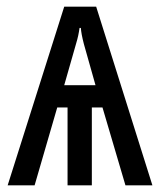

<svg xmlns="http://www.w3.org/2000/svg" viewBox="-20 -557 480 577"><path d="M438 0H357L288 -234H256V0H183V-234H152L84 0H3L173 -537H269ZM219 -473Q216 -450 209 -427L173 -301H267L232 -425Q224 -456 223 -473Z"/></svg>

Font: Noto Sans UI Cond
Style: Regular
Weight: 400
Width: 3
Designer: Monotype Design Team
Foundry: Monotype Imaging Inc.
Version: Version 1.001